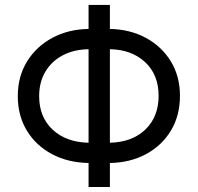

<svg xmlns="http://www.w3.org/2000/svg" viewBox="-20 -747 790 767"><path d="M419 0H333.8V-95.9Q252.1 -97.3 188.2 -131Q124.3 -164.8 87.7 -224.6Q51.1 -284.4 51.1 -362.9Q51.1 -441.8 88.4 -502Q125.7 -562.1 189.8 -596.2Q253.9 -630.3 333.8 -631.4V-727.3H419V-631.4Q498.6 -630 562 -596.1Q625.4 -562.1 662.1 -502.5Q698.9 -442.8 698.9 -364.3Q698.9 -285.2 662.8 -225.3Q626.8 -165.5 563.6 -131.4Q500.4 -97.3 419 -95.9ZM333.8 -176.8V-550.4Q275.2 -549.4 230.8 -526.1Q186.4 -502.8 161.4 -460.9Q136.4 -419 136.4 -362.9Q136.4 -279.1 190.5 -228.9Q244.7 -178.6 333.8 -176.8ZM419 -176.8Q508.5 -179 561.1 -229.9Q613.6 -280.9 613.6 -364.3Q613.6 -448.5 559.7 -498.8Q505.7 -549 419 -550.4Z"/></svg>

Font: Linik Sans
Style: Regular
Weight: 400
Designer: Rasmus Andersson (font), Marc Monis (original base), Kil Hyung-jin (Pretendard portions), Cristiano Sobral (main changes
Foundry: rsms
Version: Version 3.018;May 31, 2022;FontCreator 14.0.0.2814 64-bit; t